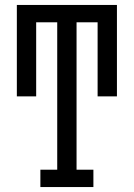

<svg xmlns="http://www.w3.org/2000/svg" viewBox="-20 -755 540 775"><path d="M143 0V-70H211V-665H126V-366H48V-735H452V-366H374V-665H289V-70H357V0Z"/></svg>

Font: Iosevka Slab
Style: Regular
Weight: 400
Monospace: yes
Designer: Belleve Invis
Foundry: Belleve Invis
Version: Version 11.2.4; ttfautohint (v1.8.3)